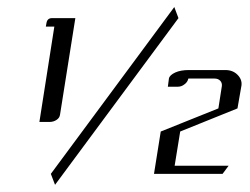

<svg xmlns="http://www.w3.org/2000/svg" viewBox="-20 -489 703 540"><path d="M413.1 0 432.1 -119.1 594.2 -184.1 604 -247.1Q605 -256.3 599.1 -262.2Q593.3 -268.1 583 -268.1H509.8Q507.3 -257.8 499 -252Q490.7 -245.1 480 -245.1H452.1L455.1 -268.1Q457 -277.8 473.1 -285.2Q488.3 -292 511.2 -292H613.8Q634.8 -292 647.9 -278.8Q661.1 -265.6 659.2 -249L647.9 -184.1L486.8 -119.1L471.2 -22.9H623L606 0ZM90.8 -146 132.8 -414.1H108.9L110.8 -424.8Q113.3 -438 126 -438H191.9L148.9 -167Q147.9 -157.7 139.2 -151.9Q130.4 -146 119.1 -146ZM123 0 470.2 -469.2 481.9 -438 134.8 30.8Z"/></svg>

Font: Hhenum
Style: Italic
Weight: 400
Designer: T. Christopher White
Version: Version 1.0